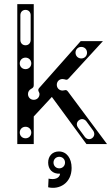

<svg xmlns="http://www.w3.org/2000/svg" viewBox="-20 -700 542 933"><path d="M64 0H144V-134L232 -229L400 0H500L311 -254C301 -268 295 -260 284 -260C268 -260 256 -272 256 -288C256 -304 268 -316 284 -316C297 -316 303 -307 313 -318L480 -500H372L170 -272C160 -260 172 -253 172 -243C172 -227 160 -215 144 -215C128 -215 116 -227 116 -243C116 -254 122 -263 131 -268C139 -272 144 -276 144 -286V-680H64ZM104 -28C88 -28 76 -40 76 -56C76 -72 88 -84 104 -84C120 -84 132 -72 132 -56C132 -40 120 -28 104 -28ZM428 -29C416 -20 401 -23 392 -35L359 -80C350 -93 352 -107 364 -116C376 -125 391 -122 400 -110L433 -65C441 -53 440 -38 428 -29ZM104 -480C89 -480 79 -491 79 -506V-626C79 -641 89 -652 104 -652C119 -652 129 -641 129 -626V-506C129 -491 119 -480 104 -480ZM375 -416C359 -416 347 -428 347 -444C347 -460 359 -472 375 -472C391 -472 403 -460 403 -444C403 -428 391 -416 375 -416ZM104 -364C88 -364 76 -376 76 -392C76 -408 88 -420 104 -420C120 -420 132 -408 132 -392C132 -376 120 -364 104 -364ZM216 168 214 210C267 223 328 191 328 116C328 69 304 36 266 36C234 36 214 59 214 90C214 122 234 146 272 144C270 165 247 175 216 168ZM268 118C252 118 240 106 240 90C240 74 252 62 268 62C284 62 296 74 296 90C296 106 284 118 268 118Z"/></svg>

Font: Apfel Grotezk Brukt
Style: Regular
Weight: 300
Designer: Luigi Gorlero
Foundry: © 2023, Luigi Gorlero & Collletttivo
Version: Version 2.000;Glyphs 3.2 (3217)